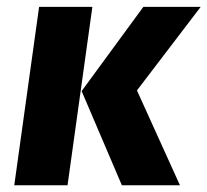

<svg xmlns="http://www.w3.org/2000/svg" viewBox="-20 -552 618 572"><path d="M407.1 -531.6H577.9L388 -282.6L516.1 0H343.1L223.2 -280.6ZM96.5 -531.6H255.2L181.2 0H22.5Z"/></svg>

Font: Fira Sans Variable
Style: Italic
Weight: 397
Italic angle: -8°
Designer: Carrois Corporate & Edenspiekermann AG
Foundry: Carrois Corporate GbR & Edenspiekermann AG
Version: Version 4.202